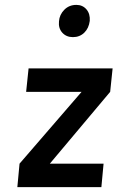

<svg xmlns="http://www.w3.org/2000/svg" viewBox="-20 -766 485 786"><path d="M51 0 60 -96 314 -390H87L97 -486H441L431 -390L184 -96H404L395 0ZM278.5 -614Q251.5 -614 235 -632.2Q218.5 -650.5 221.5 -679Q223.5 -706 243.2 -726Q263 -746 292.5 -746Q318 -746 333.8 -727.8Q349.5 -709.5 347.5 -680.5Q343.5 -650 324.8 -632Q306 -614 278.5 -614Z"/></svg>

Font: Karla
Style: Bold Italic
Weight: 700
Italic angle: -8°
Designer: Jonathan Pinhorn
Version: Version 2.004;gftools[0.9.33]